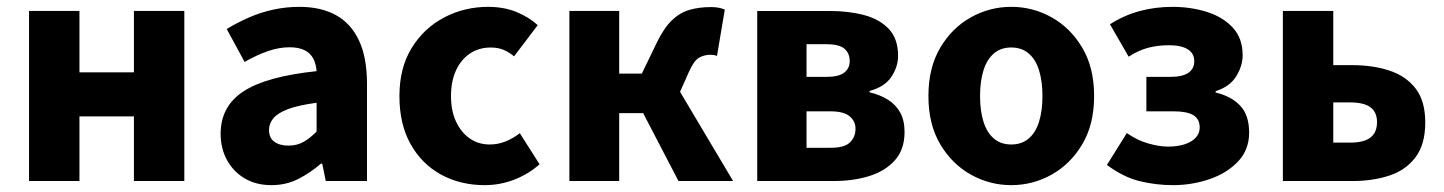

<svg xmlns="http://www.w3.org/2000/svg" viewBox="-20 -528 4213 560"><path d="M64.7 0V-496.1H211.7V-317.1H370.6V-496.1H517.6V0H370.6V-188.6H211.7V0Z M771.8 12Q726.5 12 693.2 -8Q660 -27.9 641.7 -61.8Q623.5 -95.7 623.5 -137.6Q623.5 -217.8 689.9 -261.4Q756.4 -305 903.4 -320.5Q901.9 -341.6 893.7 -357.2Q885.4 -372.9 868.5 -381.5Q851.5 -390.1 824.6 -390.1Q793.7 -390.1 761.7 -379Q729.7 -368 693.4 -347.4L641.3 -443.4Q672.8 -462.6 707 -477.4Q741.2 -492.2 777.8 -500.1Q814.4 -508 853.4 -508Q916.6 -508 960.5 -483.5Q1004.3 -459 1027.3 -409.3Q1050.4 -359.6 1050.4 -283.3V0H930.2L919.9 -50.6H915.9Q884.2 -23.2 849.1 -5.6Q814.1 12 771.8 12ZM821.2 -103.3Q846.2 -103.3 865.2 -114.1Q884.3 -124.9 903.4 -144.3V-228.2Q851 -221.3 820.7 -210Q790.4 -198.6 777.5 -183.2Q764.6 -167.8 764.6 -149Q764.6 -125.8 780.2 -114.5Q795.7 -103.3 821.2 -103.3Z M1393.5 12Q1322.7 12 1266.4 -18.8Q1210.2 -49.6 1177.6 -107.6Q1145 -165.7 1145 -247.8Q1145 -330.4 1180.9 -388.4Q1216.9 -446.5 1275.9 -477.3Q1334.9 -508 1403.3 -508Q1449.2 -508 1485.5 -493.4Q1521.8 -478.7 1548.4 -454.7L1479.4 -363.7Q1465.6 -375.3 1449.3 -382.4Q1433 -389.4 1411.5 -389.4Q1377 -389.4 1350.9 -372Q1324.8 -354.6 1310.1 -322.8Q1295.4 -291.1 1295.4 -247.8Q1295.4 -205 1310.2 -173.2Q1325 -141.5 1350.3 -124.1Q1375.6 -106.6 1408.4 -106.6Q1432.9 -106.6 1455.1 -115.7Q1477.2 -124.7 1496.1 -139.5L1553.7 -48.9Q1522.7 -20.9 1480.8 -4.4Q1438.9 12 1393.5 12Z M1640.7 0V-496.1H1786V-313.4H1852.1L1895.9 -404.1Q1916.5 -446.5 1939.6 -468.7Q1962.7 -491 1990.8 -499.2Q2018.8 -507.4 2054.3 -507.4Q2077 -507.4 2094 -500.1L2071.2 -364.7Q2067.2 -366.7 2062.2 -367.5Q2057.3 -368.3 2052.3 -368.3Q2034.1 -368.3 2019.1 -359.8Q2004 -351.4 1989.5 -318.7L1963.5 -260.2L2118.2 0H1958.9L1855.8 -198.1H1786V0Z M2188.6 0V-496H2399.4Q2455.5 -496 2500.5 -484Q2545.5 -472 2572.5 -443.5Q2599.4 -414.9 2599.4 -365.1Q2599.4 -333.6 2580.1 -304.2Q2560.7 -274.8 2516.3 -262.7V-258.7Q2547 -251.6 2570 -237.1Q2593 -222.6 2605.7 -199.6Q2618.3 -176.6 2618.3 -143.1Q2618.3 -92 2590.1 -60.5Q2562 -29 2515.3 -14.5Q2468.6 0 2411.6 0ZM2332.4 -303.8H2390.6Q2426.4 -303.8 2442.4 -316.3Q2458.3 -328.7 2458.3 -349.8Q2458.3 -372.6 2443.1 -385.8Q2427.8 -399 2391.4 -399H2332.4ZM2332.4 -97H2403.6Q2443 -97 2459.1 -112.7Q2475.2 -128.3 2475.2 -152.5Q2475.2 -174.8 2457.9 -189Q2440.6 -203.3 2401.8 -203.3H2332.4Z M2929.5 12Q2866.8 12 2811.7 -18.7Q2756.6 -49.5 2722.2 -107.5Q2687.9 -165.6 2687.9 -247.9Q2687.9 -330.4 2722.2 -388.5Q2756.6 -446.7 2811.7 -477.4Q2866.8 -508.1 2929.5 -508.1Q2992.3 -508.1 3047.3 -477.4Q3102.3 -446.7 3136.8 -388.5Q3171.2 -330.4 3171.2 -247.9Q3171.2 -165.6 3136.8 -107.5Q3102.3 -49.5 3047.3 -18.7Q2992.3 12 2929.5 12ZM2929.5 -106.6Q2959.9 -106.6 2980.3 -123.9Q3000.7 -141.2 3010.6 -173.1Q3020.5 -205 3020.5 -247.9Q3020.5 -290.8 3010.6 -322.8Q3000.7 -354.7 2980.3 -372.1Q2959.9 -389.5 2929.5 -389.5Q2899.1 -389.5 2878.8 -372.1Q2858.5 -354.7 2848.5 -322.8Q2838.5 -290.8 2838.5 -247.9Q2838.5 -205 2848.5 -173.1Q2858.5 -141.2 2878.8 -123.9Q2899.1 -106.6 2929.5 -106.6Z M3401 12Q3351.4 12 3303.9 0.3Q3256.3 -11.4 3208.5 -46.9L3266.6 -139.9Q3296.9 -118.7 3329 -109.6Q3361.1 -100.4 3387.1 -100.4Q3413.7 -100.4 3434.4 -106.9Q3455 -113.5 3467 -125.9Q3479.1 -138.3 3479.1 -155.8Q3479.1 -181.1 3460.5 -192.2Q3442 -203.3 3402.6 -203.3H3323.6V-303.8H3393.7Q3429 -303.8 3446.1 -315.7Q3463.3 -327.6 3463.3 -349.5Q3463.3 -372.2 3444.3 -384.2Q3425.3 -396.1 3389.6 -396.1Q3357.7 -396.1 3329.3 -388.8Q3300.9 -381.4 3271.9 -362.6L3217.4 -457.2Q3258.2 -483.3 3303.7 -495.7Q3349.1 -508 3399.4 -508Q3453.2 -508 3500.1 -493.3Q3547 -478.5 3575.7 -447.4Q3604.4 -416.2 3604.4 -366.9Q3604.4 -336.2 3585.8 -305.7Q3567.1 -275.1 3525.6 -262.2V-258.2Q3571.7 -247.1 3597.5 -219.5Q3623.3 -191.8 3623.3 -141.4Q3623.3 -91.1 3591.1 -57.1Q3558.8 -23 3507.8 -5.5Q3456.7 12 3401 12Z M3721.7 0V-496.1H3868.7V-338H3924.4Q3984.5 -338 4032.8 -322Q4081 -306 4109 -269.7Q4137 -233.3 4137 -170.8Q4137 -107.5 4109 -69.9Q4081 -32.2 4032.8 -16.1Q3984.5 0 3924.4 0ZM3868.7 -112H3917.7Q3958 -112 3977.1 -126.8Q3996.3 -141.5 3996.3 -171.7Q3996.3 -201 3977.1 -215.1Q3958 -229.3 3917.7 -229.3H3868.7Z"/></svg>

Font: SourceSans3VF
Style: Regular
Weight: 200
Designer: Paul D. Hunt
Foundry: Adobe
Version: Version 3.052;hotconv 1.1.0;makeotfexe 2.6.0